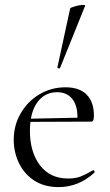

<svg xmlns="http://www.w3.org/2000/svg" viewBox="-20 -751 447 783"><path d="M360 -57Q363 -57 365 -53Q367 -49 365 -47Q301 12 219 12Q161 12 120 -14.5Q79 -41 57.5 -85.5Q36 -130 36 -181Q36 -240 64.5 -289Q93 -338 141 -366.5Q189 -395 247 -395Q304 -395 333.5 -365Q363 -335 363 -280Q363 -267 360.5 -261Q358 -255 352 -255L104 -254Q102 -232 102 -218Q102 -131 143 -77Q184 -23 258 -23Q288 -23 308.5 -31Q329 -39 358 -56ZM106 -267 296 -271Q296 -322 274 -348.5Q252 -375 213 -375Q171 -375 143 -346.5Q115 -318 106 -267ZM221 -472Q218 -472 215.5 -473.5Q213 -475 214 -476L266 -716Q267 -720 286.5 -725.5Q306 -731 319 -731Q328 -731 327 -727L225 -474Q225 -472 221 -472Z"/></svg>

Font: Cormorant Garamond
Style: Regular
Weight: 400
Designer: Christian Thalmann (Catharsis Fonts)
Version: Version 3.000